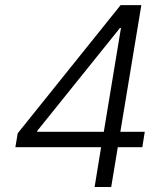

<svg xmlns="http://www.w3.org/2000/svg" viewBox="-20 -748 667 768"><path d="M41.5 -159.2 50.8 -214.8 462.4 -727.5H505.4L490.2 -636.2H460L129.4 -225.1L128.4 -220.7H559.1L549.3 -159.2ZM358.4 0 387.2 -176.3 392.1 -202.1 479 -727.5H545.4L424.8 0Z"/></svg>

Font: Inter 16pt Light
Style: Italic
Weight: 300
Italic angle: -9.3988°
Version: Version 4.001;git-66647c0bb